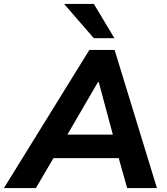

<svg xmlns="http://www.w3.org/2000/svg" viewBox="-71 -960 850 980"><path d="M0 0ZM-51 0 385 -705H514L730 0H578L535 -153H202L112 0ZM429 -541 273 -273H505L433 -541ZM408 -765 256 -940H408L513 -765Z"/></svg>

Font: Winston
Style: Bold Italic
Weight: 700
Italic angle: -9°
Designer: Original fonts by Vernon Adams / Changes by Cristiano Sobral
Foundry: Original fonts by Vernon Adams / Changes by Cristiano Sobral
Version: Version 2.503;July 17, 2020;FontCreator 13.0.0.2655 64-bit